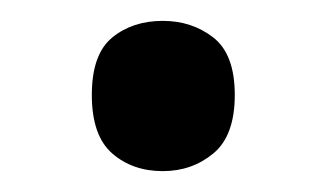

<svg xmlns="http://www.w3.org/2000/svg" viewBox="-20 -444 313 184"><path d="M68 -353Q68 -392 87.5 -408Q107 -424 136 -424Q164 -424 184.5 -408Q205 -392 205 -353Q205 -314 184.5 -297Q164 -280 136 -280Q107 -280 87.5 -297Q68 -314 68 -353Z"/></svg>

Font: Noto Sans Gurmukhi UI Medium
Style: Regular
Weight: 500
Designer: Jelle Bosma - Monotype Design Team
Foundry: Monotype Imaging Inc.
Version: Version 2.004; ttfautohint (v1.8.4.7-5d5b)